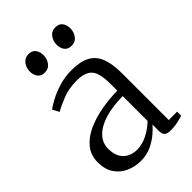

<svg xmlns="http://www.w3.org/2000/svg" viewBox="-225 -840 939 939"><g transform="rotate(-45 245.0 -370.0)"><path d="M175.5 9.5Q136.5 9.5 101.2 -5.8Q66 -21 43.8 -53.2Q21.5 -85.5 21.5 -135.5Q21.5 -185 50 -219.2Q78.5 -253.5 125 -274.5Q171.5 -295.5 227 -305.2Q282.5 -315 337 -315.5V-361.5Q337 -406.5 328.5 -435Q320 -463.5 297.2 -477.2Q274.5 -491 231.5 -491Q177.5 -491 134.8 -474.2Q92 -457.5 64.5 -441.5L46 -475Q59.5 -486.5 90.2 -503Q121 -519.5 162.2 -532.2Q203.5 -545 249 -545Q310.5 -545 346.2 -525.5Q382 -506 397.8 -465Q413.5 -424 413.5 -360.5V-36H471.5V-8Q460.5 -4.5 446.5 -1Q432.5 2.5 416.8 4.8Q401 7 385.5 7Q364 7 352.8 -0.8Q341.5 -8.5 341.5 -34.5V-76.5Q331 -63.5 307.5 -43Q284 -22.5 250.8 -6.5Q217.5 9.5 175.5 9.5ZM201 -42.5Q237 -42.5 272.5 -60.2Q308 -78 337 -106V-278Q266 -277.5 213.8 -261.5Q161.5 -245.5 133 -216Q104.5 -186.5 104.5 -145.5Q104.5 -110 117.5 -87.2Q130.5 -64.5 152.5 -53.5Q174.5 -42.5 201 -42.5ZM148.5 -628.5Q124.5 -628.5 112.5 -644.8Q100.5 -661 100.5 -684.5Q100.5 -709 115.2 -729Q130 -749 156 -749H157Q181.5 -749 193.2 -732.8Q205 -716.5 205 -693Q205 -668.5 190.5 -648.5Q176 -628.5 149.5 -628.5ZM334 -628.5Q309.5 -628.5 297.8 -644.8Q286 -661 286 -684.5Q286 -709 300.5 -729Q315 -749 341.5 -749H342.5Q367 -749 378.8 -732.8Q390.5 -716.5 390.5 -693Q390.5 -668.5 376 -648.5Q361.5 -628.5 335 -628.5Z"/></g></svg>

Font: Merriweather 72pt Light
Style: Regular
Weight: 300
Version: Version 2.100